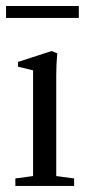

<svg xmlns="http://www.w3.org/2000/svg" viewBox="-20 -615 298 635"><path d="M0 -555.7V-595.2H240.7V-555.7ZM30.8 0V-24.9L89.4 -32.7V-382.3L39.6 -394.5V-410.2L150.9 -446.3L169.4 -438.5Q166 -400.9 166 -366.2V-32.7L225.1 -24.9V0Z"/></svg>

Font: Elstob
Style: Regular
Weight: 400
Designer: Peter S. Baker
Version: Version 1.015